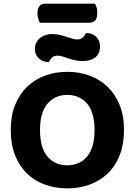

<svg xmlns="http://www.w3.org/2000/svg" viewBox="-20 -1019 740 1056"><path d="M199 -894Q195 -902 190.5 -916Q186 -930 186 -945Q186 -975 198 -987Q210 -999 231 -999H502Q515 -979 515 -948Q515 -918 503 -906Q491 -894 470 -894ZM266 -832Q287 -832 306.5 -827.5Q326 -823 344 -817Q362 -811 377.5 -806.5Q393 -802 405 -802Q426 -802 437 -814.5Q448 -827 453 -837H458Q487 -837 508.5 -817Q530 -797 530 -765Q530 -723 503.5 -703Q477 -683 437 -683Q413 -683 393 -687.5Q373 -692 355.5 -698Q338 -704 323.5 -708.5Q309 -713 297 -713Q276 -713 265 -701Q254 -689 249 -678H245Q216 -678 194 -697.5Q172 -717 172 -750Q172 -771 180.5 -786.5Q189 -802 202.5 -812Q216 -822 232.5 -827Q249 -832 266 -832ZM662 -304Q662 -226 638.5 -166Q615 -106 573 -65.5Q531 -25 474 -4Q417 17 350 17Q283 17 226 -4Q169 -25 127.5 -65.5Q86 -106 62.5 -166Q39 -226 39 -304Q39 -382 63 -441.5Q87 -501 129 -541.5Q171 -582 227.5 -603Q284 -624 350 -624Q416 -624 473 -603Q530 -582 572 -541.5Q614 -501 638 -441.5Q662 -382 662 -304ZM500 -304Q500 -400 459.5 -448.5Q419 -497 350 -497Q282 -497 241 -448.5Q200 -400 200 -304Q200 -207 240.5 -158.5Q281 -110 350 -110Q419 -110 459.5 -158.5Q500 -207 500 -304Z"/></svg>

Font: Baloo Thambi 2
Style: Bold
Weight: 700
Designer: Aadarsh Rajan and Ek Type
Foundry: Ek Type
Version: Version 1.640;hotconv 1.0.111;makeotfexe 2.5.65597; ttfautoh